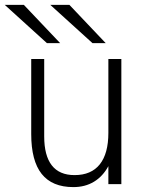

<svg xmlns="http://www.w3.org/2000/svg" viewBox="-36 -752 612 784"><path d="M263.5 12Q177 12 134.2 -41.8Q91.5 -95.5 91.5 -204.5V-511H144.5V-195Q144.5 -116.5 175.5 -76.8Q206.5 -37 268.5 -37Q336.5 -37 371.5 -81Q406.5 -125 406.5 -209.5V-511H459.5V0H406.5V-73.5Q384 -32 347.8 -10Q311.5 12 263.5 12ZM155.5 -576 -16.5 -732H61.5L209.5 -576ZM341.5 -576 169.5 -732H247.5L395.5 -576Z"/></svg>

Font: Overpass ExtraLight
Style: Regular
Weight: 250
Designer: Delve Withrington, Dave Bailey, Thomas Jockin
Foundry: Delve Fonts LLC
Version: Version 4.000